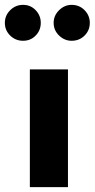

<svg xmlns="http://www.w3.org/2000/svg" viewBox="-71 -771 390 791"><path d="M209 0V-485H52V0ZM24 -603Q55 -603 76 -624.5Q97 -646 97 -677Q97 -707 76 -729Q55 -751 24 -751Q-7 -751 -29 -729Q-51 -707 -51 -677Q-51 -646 -29 -624.5Q-7 -603 24 -603ZM224 -603Q256 -603 277.5 -624.5Q299 -646 299 -677Q299 -707 277.5 -729Q256 -751 224 -751Q195 -751 172.5 -729Q150 -707 150 -677Q150 -646 172.5 -624.5Q195 -603 224 -603Z"/></svg>

Font: Catamaran Thin ExtraBold
Style: Regular
Weight: 800
Version: Version 2.000